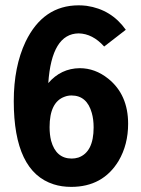

<svg xmlns="http://www.w3.org/2000/svg" viewBox="-20 -694 535 728"><path d="M465.8 -224.6Q465.8 -335 390.6 -395.5Q340.8 -435.5 282.2 -435.5Q210.9 -434.6 163.1 -378.9Q175.8 -566.4 278.3 -567.4Q331.1 -566.4 375 -517.6L457 -581.1Q402.3 -658.2 308.6 -671.9Q293 -673.8 278.3 -673.8Q143.6 -673.8 77.1 -536.1Q32.2 -441.4 32.2 -310.5Q32.2 -43 183.6 4.9Q213.9 14.6 250 14.6Q370.1 14.6 429.7 -84Q465.8 -145.5 465.8 -224.6ZM168 -211.9Q168 -306.6 224.6 -327.1Q237.3 -332 251 -332Q309.6 -332 328.1 -265.6Q335 -241.2 335 -210.9Q335 -117.2 277.3 -96.7Q264.6 -92.8 252 -92.8Q192.4 -92.8 173.8 -160.2Q168 -183.6 168 -211.9Z"/></svg>

Font: Yaldevi Colombo
Style: Bold
Weight: 700
Designer: Sol Matas, Denzil Rajitha, Kosala Senevirathne and Pathum Egodawatta
Foundry: Mooniak
Version: Version 1.020 ; ttfautohint (v1.6)